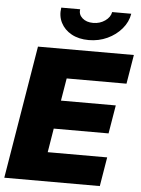

<svg xmlns="http://www.w3.org/2000/svg" viewBox="-62 -998 770 1046"><g transform="rotate(5 323.0 -475.0)"><path d="M1.5 0 122.1 -727.5H646.5L620.1 -568.4H293L272.5 -445.3H572.3L546.4 -290H246.6L225.1 -159.2H550.3L523.9 0ZM394 -787.1Q339.4 -787.1 299.8 -808.8Q260.3 -830.6 241.5 -867.7Q222.7 -904.8 230 -950.2H333.5Q328.6 -921.9 350.8 -902.1Q373 -882.3 410.2 -882.3Q446.8 -882.3 475.1 -902.1Q503.4 -921.9 508.3 -950.2H612.8Q605.5 -904.8 574 -867.7Q542.5 -830.6 495.6 -808.8Q448.7 -787.1 394 -787.1Z"/></g></svg>

Font: Inter Black
Style: Italic
Weight: 900
Italic angle: -9.39999°
Designer: Rasmus Andersson
Foundry: rsms
Version: Version 4.000;git-a52131595